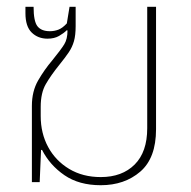

<svg xmlns="http://www.w3.org/2000/svg" viewBox="-20 -537 562 566"><path d="M277 9Q213 9 170 -20.5Q127 -50 104 -95H101L97 0H74V-225Q74 -268 92.5 -300Q111 -332 134 -359Q160 -391 169.5 -406.5Q179 -422 179 -447L177 -448Q168 -439 154 -431Q140 -423 120 -423Q92 -423 73.5 -441Q55 -459 55 -498V-517H79Q79 -474 90.5 -459.5Q102 -445 127 -445Q140 -445 152 -449.5Q164 -454 177 -468L185 -517H203V-460Q203 -433 198 -415.5Q193 -398 182.5 -382.5Q172 -367 155 -346Q130 -315 115 -289Q100 -263 100 -222V-195Q100 -144 122 -103.5Q144 -63 184 -39Q224 -15 277 -15Q340 -15 377 -52Q414 -89 414 -159V-517H440V-156Q440 -71 393.5 -31Q347 9 277 9Z"/></svg>

Font: Noto Sans Thai UI SemCond Thin
Style: Regular
Weight: 100
Width: 4
Designer: Monotype Design Team
Foundry: Monotype Imaging Inc.
Version: Version 2.000